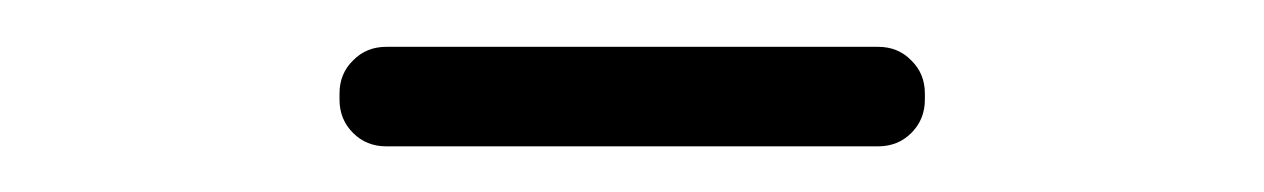

<svg xmlns="http://www.w3.org/2000/svg" viewBox="-20 -620 540 82"><path d="M125 -580V-577.5C125 -571.8 126.9 -567.1 130.8 -563.2C134.6 -559.4 139.3 -557.5 145 -557.5H355C360.7 -557.5 365.4 -559.4 369.2 -563.2C373.1 -567.1 375 -571.8 375 -577.5V-580C375 -585.7 373.1 -590.4 369.2 -594.2C365.4 -598.1 360.7 -600 355 -600H145C139.3 -600 134.6 -598.1 130.8 -594.2C126.9 -590.4 125 -585.7 125 -580Z"/></svg>

Font: lerotica
Style: Regular
Weight: 400
Designer: defharo
Foundry: deFharo
Version: Version 1.001 2011